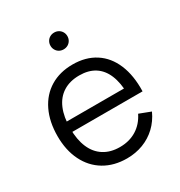

<svg xmlns="http://www.w3.org/2000/svg" viewBox="-179 -870 942 1007"><g transform="rotate(-30 292.0 -366.5)"><path d="M40 -267.7Q40 -355.3 71.4 -420.2Q102.8 -485.2 160.5 -520.1Q218.2 -555 295.7 -555Q375 -555 431.8 -518.4Q488.7 -481.8 517.6 -412.9Q546.5 -344 543.8 -249.3H469V-275.3Q467.7 -345.5 448 -392.6Q428.3 -439.7 390.5 -463.7Q352.7 -487.7 297.7 -487.7Q240 -487.7 199.7 -462.2Q159.3 -436.8 138.7 -388.2Q118 -339.5 118 -270Q118 -202.2 138.7 -154.1Q159.3 -106 199.3 -80.7Q239.3 -55.3 295.7 -55.3Q353.2 -55.3 396.6 -82Q440 -108.7 465 -159.3L533.7 -133Q512.3 -86.2 477.2 -52.9Q442 -19.7 396.3 -2.3Q350.7 15 298.3 15Q220.3 15 161.9 -19.8Q103.5 -54.7 71.8 -118.7Q40 -182.7 40 -267.7ZM92 -311H504.7V-249.3H92ZM245 -697.3Q245 -711.7 251.7 -723.3Q258.3 -735 270 -741.7Q281.7 -748.3 296.2 -748.3Q310.3 -748.3 322.1 -741.7Q333.8 -735 340.6 -723.3Q347.3 -711.7 347.3 -697.3Q347.3 -683.3 340.6 -671.7Q333.8 -660 322.1 -653.3Q310.3 -646.7 296.2 -646.7Q281.7 -646.7 270 -653.3Q258.3 -660 251.7 -671.7Q245 -683.3 245 -697.3Z"/></g></svg>

Font: Tap Sans
Style: Regular
Weight: 400
Designer: Tap Payments
Foundry: Tap Payments
Version: Version 1.001;Glyphs 3.1.2 (3151)